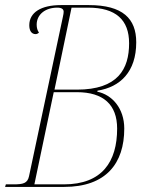

<svg xmlns="http://www.w3.org/2000/svg" viewBox="-43 -734 555 754"><path d="M-23 0H209C374 0 445 -93 445 -229C445 -309 397 -362 339 -374L340 -378C429 -392 492 -452 492 -568C492 -661 439 -714 306 -714H196C118 -714 72 -685 72 -635C72 -613 81 -600 97 -600C101 -600 106 -602 110 -606C104 -614 101 -625 101 -637C101 -678 136 -704 182 -704C199 -704 207 -698 207 -688C207 -682 206 -678 204 -668L71 -42C65 -14 48 -10 10 -10H-20ZM259 -382H171L238 -704H303C412 -704 464 -656 464 -564C464 -463 420 -382 259 -382ZM208 -10H92L168 -372H259C363 -372 417 -323 417 -229C417 -99 358 -10 208 -10Z"/></svg>

Font: Noto Serif Display Condensed Thin
Style: Italic
Weight: 100
Width: 3
Italic angle: -12°
Designer: Monotype Design Team
Foundry: Monotype Imaging Inc.
Version: Version 2.009